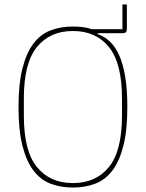

<svg xmlns="http://www.w3.org/2000/svg" viewBox="-20 -829 654 861"><path d="M549 -809V-704Q549 -689 544.5 -684.5Q540 -680 525 -680H418V-676Q448 -666 472.5 -643Q497 -620 514.5 -581Q532 -542 541.5 -485Q551 -428 551 -349Q551 -245 533.5 -176Q516 -107 484.5 -65Q453 -23 407.5 -5.5Q362 12 307 12Q251 12 206 -5.5Q161 -23 129.5 -65Q98 -107 80.5 -176Q63 -245 63 -349Q63 -452 80.5 -521.5Q98 -591 129.5 -633Q161 -675 206 -692.5Q251 -710 307 -710Q330 -710 351 -707.5Q372 -705 392 -698H529V-809ZM307 -8Q410 -8 468.5 -80Q527 -152 527 -310V-388Q527 -546 468.5 -618Q410 -690 307 -690Q204 -690 145.5 -618Q87 -546 87 -388V-310Q87 -152 145.5 -80Q204 -8 307 -8Z"/></svg>

Font: IBM Plex Sans Cond Thin
Style: Regular
Weight: 100
Width: 3
Designer: Mike Abbink, Paul van der Laan, Pieter van Rosmalen
Foundry: Bold Monday
Version: Version 1.3